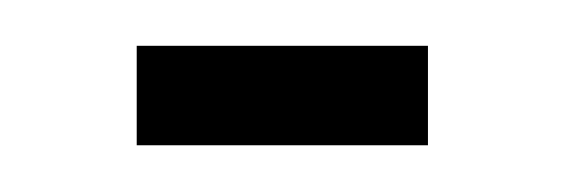

<svg xmlns="http://www.w3.org/2000/svg" viewBox="-20 -553 244 83"><path d="M165 -490.2Q165 -490.2 165 -511.7Q165 -533.2 165 -533.2Q165 -533.2 141.6 -533.2Q118.2 -533.2 92.8 -533.2Q71.3 -533.2 55.7 -533.2Q39.1 -533.2 39.1 -533.2Q39.1 -533.2 39.1 -511.7Q39.1 -490.2 39.1 -490.2Q39.1 -490.2 55.7 -490.2Q71.3 -490.2 92.8 -490.2Q118.2 -490.2 141.6 -490.2Q165 -490.2 165 -490.2Z"/></svg>

Font: AgendaMediumCondGoodkids
Style: AgendaMediumCondGoodkids
Weight: 500
Designer: ""
Version: ""